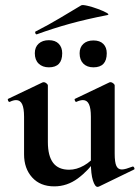

<svg xmlns="http://www.w3.org/2000/svg" viewBox="-20 -716 546 750"><path d="M192 12Q137 12 105.5 -23Q74 -58 74 -113V-260Q74 -293 66.5 -309Q59 -325 43 -325Q32 -325 18 -318Q14 -317 11.5 -323Q9 -329 12 -330L146 -394Q149 -395 151 -395Q156 -395 161.5 -390.5Q167 -386 167 -382V-161Q167 -107 187.5 -80Q208 -53 250 -53Q279 -53 308 -69.5Q337 -86 354 -111L360 -99Q326 -50 284 -19Q242 12 192 12ZM428 -382V-116Q428 -82 434.5 -68Q441 -54 456 -54Q463 -54 473.5 -57Q484 -60 497 -65Q501 -67 504 -61.5Q507 -56 504 -54L366 13Q364 14 361 14Q351 14 343 -11Q335 -36 335 -82V-260Q335 -293 327.5 -309Q320 -325 304 -325Q293 -325 278 -318Q275 -317 272.5 -323Q270 -329 273 -330L407 -394Q409 -395 412 -395Q417 -395 422.5 -390.5Q428 -386 428 -382ZM124 -582Q120 -581 118 -586.5Q116 -592 119 -593Q170 -619 212.5 -644.5Q255 -670 297 -695Q302 -698 321.5 -693.5Q341 -689 362.5 -681Q384 -673 396.5 -666Q409 -659 399 -657Q317 -641 252 -623Q187 -605 124 -582ZM171 -453Q146 -453 131 -467.5Q116 -482 116 -508Q116 -532 131 -545.5Q146 -559 171 -559Q196 -559 209.5 -545Q223 -531 223 -508Q223 -453 171 -453ZM345 -453Q320 -453 305.5 -467.5Q291 -482 291 -508Q291 -531 305.5 -544.5Q320 -558 345 -558Q370 -558 383.5 -544.5Q397 -531 397 -508Q397 -453 345 -453Z"/></svg>

Font: Cormorant Light
Style: Bold
Weight: 700
Version: Version 4.000